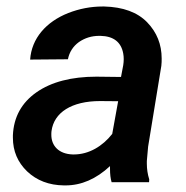

<svg xmlns="http://www.w3.org/2000/svg" viewBox="-20 -558 570 588"><path d="M436.5 0 437 -8.8C432.1 -24.4 429.7 -40.5 429.7 -56.6C429.7 -59.6 429.7 -62 429.7 -64.9L433.6 -108.9L474.1 -356.4C475.1 -364.3 475.1 -371.6 475.1 -378.9C475.1 -421.9 460.4 -459 430.7 -489.7C400.9 -520.5 356.9 -536.6 299.3 -538.1C297.4 -538.1 295.9 -538.1 293.9 -538.1C257.8 -538.1 222.7 -531.2 189 -518.1C121.1 -491.2 76.7 -440.4 72.3 -375.5L188 -376.5C192.4 -398.4 203.6 -416 221.7 -429.2C240.2 -441.9 260.7 -448.2 284.2 -448.2C285.2 -448.2 286.6 -448.2 287.6 -448.2C327.6 -447.3 351.1 -429.2 357.4 -394C358.4 -388.7 358.9 -382.8 358.9 -377C358.9 -371.1 358.4 -364.7 357.4 -358.4L350.6 -322.3L275.4 -323.2C198.7 -323.2 137.2 -307.1 91.8 -275.4C46.4 -243.7 22 -199.7 19.5 -144C19.5 -141.1 19.5 -138.7 19.5 -136.2C19.5 -95.2 34.2 -61 63 -33.2C92.3 -5.4 129.9 9.3 175.8 9.8C177.2 9.8 178.7 9.8 180.7 9.8C229 9.8 274.4 -9.8 316.9 -49.3C316.9 -46.4 316.9 -43.9 316.9 -41C316.9 -24.9 318.4 -11.2 321.8 0ZM202.6 -85C159.7 -86.4 137.2 -111.8 137.2 -145C137.2 -148.9 137.2 -152.3 137.7 -156.2C145 -213.4 199.2 -248.5 286.6 -248.5L341.8 -248L323.7 -147.9C294.4 -110.4 252.4 -85 206.5 -85C205.1 -85 204.1 -85 202.6 -85Z"/></svg>

Font: Roboto Medium
Style: Italic
Weight: 500
Italic angle: -12°
Designer: Google
Version: Version 2.137; 2017